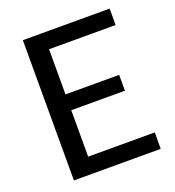

<svg xmlns="http://www.w3.org/2000/svg" viewBox="-131 -821 839 923"><g transform="rotate(-20 288.5 -359.0)"><path d="M533.5 -717.5V-633.5H193V-402.5H467.5V-321.5H193V-84H534L533.5 0H89.5V-717.5Z"/></g></svg>

Font: Lato Medium
Style: Regular
Weight: 500
Designer: Lukasz Dziedzic
Foundry: tyPoland Lukasz Dziedzic
Version: Version 2.006; 2014-01-15